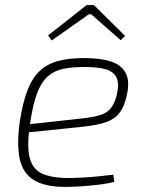

<svg xmlns="http://www.w3.org/2000/svg" viewBox="-20 -722 569 754"><path d="M311 -494Q374 -494 415.5 -480.5Q457 -467 474 -434.5Q491 -402 477 -344Q468 -303 449 -278.5Q430 -254 397 -242.5Q364 -231 311 -225L70 -200L75 -232L312 -258Q353 -263 377.5 -271.5Q402 -280 416 -298Q430 -316 438 -347Q450 -397 436 -420.5Q422 -444 389.5 -451.5Q357 -459 313 -459Q264 -459 228 -451.5Q192 -444 167 -421.5Q142 -399 126 -356.5Q110 -314 99 -244Q85 -155 95.5 -107Q106 -59 144 -41Q182 -23 248 -23Q277 -23 309.5 -25Q342 -27 372 -30Q402 -33 425 -36L429 -8Q409 -2 374 2.5Q339 7 302 9.5Q265 12 237 12Q157 12 113.5 -14.5Q70 -41 57.5 -97.5Q45 -154 58 -247Q70 -323 89.5 -371.5Q109 -420 139.5 -446.5Q170 -473 212 -483.5Q254 -494 311 -494ZM349 -702 471 -581 454 -564 338 -666H329L183 -563L169 -583L320 -702Z"/></svg>

Font: Exo 2 ExtraLight
Style: Italic
Weight: 250
Italic angle: -8°
Designer: Natanael Gama
Foundry: Natanael Gama
Version: Version 2.010